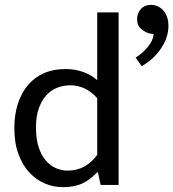

<svg xmlns="http://www.w3.org/2000/svg" viewBox="-20 -761 713 790"><path d="M380 -710H468V0H394L383 -52H380Q349 -20 317.5 -5.5Q286 9 238 9Q200 9 164.5 -6Q129 -21 101 -51Q73 -81 56 -126.5Q39 -172 39 -234Q39 -289 53.5 -334Q68 -379 95 -411Q122 -443 161 -460Q200 -477 250 -477Q287 -477 320.5 -465.5Q354 -454 380 -431ZM380 -357Q333 -410 269 -410Q242 -410 216.5 -400.5Q191 -391 171.5 -370Q152 -349 140 -316Q128 -283 128 -237Q128 -189 139 -155.5Q150 -122 168.5 -100.5Q187 -79 210.5 -69Q234 -59 258 -59Q333 -59 380 -124ZM594 -624Q579 -627 561.5 -641.5Q544 -656 544 -682Q544 -706 559.5 -723.5Q575 -741 603 -741Q615 -741 627 -736Q639 -731 649.5 -720.5Q660 -710 666.5 -693.5Q673 -677 673 -653Q673 -630 665 -606.5Q657 -583 642 -561Q627 -539 607 -520.5Q587 -502 563 -489L538 -524Q566 -541 588 -567.5Q610 -594 612 -620Z"/></svg>

Font: Ek Mukta
Style: Regular
Weight: 400
Designer: Girish Dalvi and Yashodeep Gholap
Foundry: Ek Type
Version: Version 2.538;PS 1.001;hotconv 16.6.51;makeotf.lib2.5.65220;